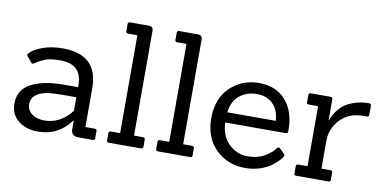

<svg xmlns="http://www.w3.org/2000/svg" viewBox="-70 -919 2253 1128"><g transform="rotate(10 1056.5 -355.0)"><path d="M529 0H442Q399 0 399 -42V-93H397Q324 8 202 8Q130 8 84 -29.5Q38 -67 38 -131Q38 -213 109.5 -251.5Q181 -290 306 -290H390V-302Q390 -427 260 -427Q199 -427 172 -415.5Q145 -404 133.5 -397Q122 -390 116 -386Q101 -374 94 -384L66 -419Q59 -427 68 -435Q85 -457 138 -478Q191 -499 263 -499Q473 -499 473 -299V-67H529Q541 -67 541 -55V-12Q541 0 529 0ZM390 -230H311Q253 -230 215 -224Q177 -218 150.5 -198Q124 -178 124 -143Q124 -108 152.5 -85.5Q181 -63 227 -63Q324 -63 390 -149Z M816 0H625Q612 0 612 -12V-55Q612 -67 625 -67H680V-651H625Q612 -651 612 -663V-706Q612 -718 625 -718H736Q763 -718 763 -693V-67H816Q829 -67 829 -55V-12Q829 0 816 0Z M1109 0H918Q905 0 905 -12V-55Q905 -67 918 -67H973V-651H918Q905 -651 905 -663V-706Q905 -718 918 -718H1029Q1056 -718 1056 -693V-67H1109Q1122 -67 1122 -55V-12Q1122 0 1109 0Z M1637 -236H1277Q1281 -153 1329.5 -108Q1378 -63 1439 -63Q1500 -63 1543.5 -89Q1587 -115 1602 -140Q1610 -150 1620 -143L1647 -116Q1653 -110 1653 -105.5Q1653 -101 1648.5 -94Q1644 -87 1630 -72Q1616 -57 1590.5 -38Q1565 -19 1524.5 -6Q1484 7 1438 7Q1333 7 1262.5 -62Q1192 -131 1192 -247.5Q1192 -364 1262 -431.5Q1332 -499 1433.5 -499Q1535 -499 1593 -433.5Q1651 -368 1651 -257Q1651 -253 1651 -249Q1651 -236 1637 -236ZM1279 -297H1568Q1565 -359 1529 -396Q1493 -433 1433 -433Q1373 -433 1330 -399Q1287 -365 1279 -297Z M1934 0H1743Q1730 0 1730 -12V-55Q1730 -67 1743 -67H1798V-425H1743Q1730 -425 1730 -437V-480Q1730 -492 1743 -492H1860Q1873 -492 1873 -480V-355H1876Q1879 -371 1897 -399Q1915 -427 1936.5 -445.5Q1958 -464 1998.5 -479Q2039 -494 2090 -494Q2103 -494 2103 -481V-428Q2103 -415 2090 -415H2069Q1983 -415 1932 -360Q1881 -305 1881 -235V-67H1934Q1947 -67 1947 -55V-12Q1947 0 1934 0Z"/></g></svg>

Font: Sanchez
Style: Regular
Weight: 400
Designer: Daniel Hernández
Foundry: LatinoType
Version: Version 1.001